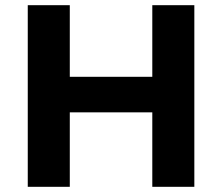

<svg xmlns="http://www.w3.org/2000/svg" viewBox="-20 -720 857 740"><path d="M729 -700V0H567V-287H249V0H87V-700H249V-424H567V-700Z"/></svg>

Font: mBank
Style: Bold
Weight: 700
Designer: Julieta Ulanovsky
Foundry: Julieta Ulanovsky
Version: Version 7.200